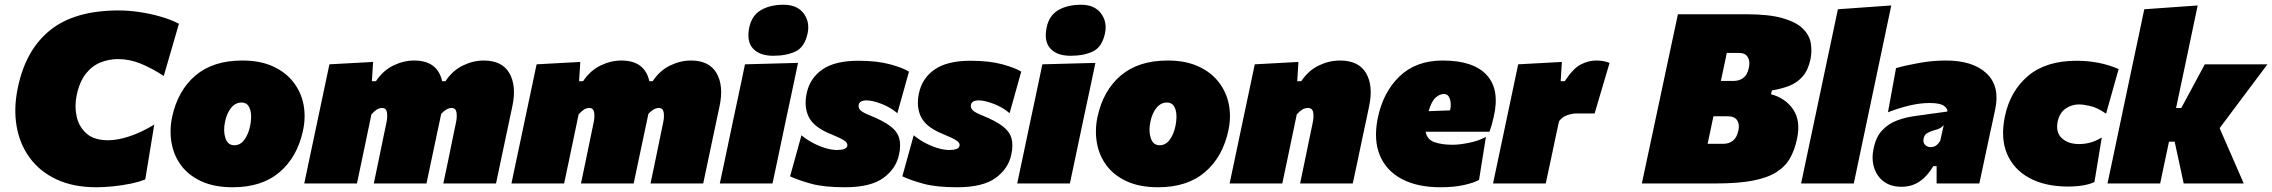

<svg xmlns="http://www.w3.org/2000/svg" viewBox="-20 -773 9574 809"><path d="M386 16Q289.5 16 219 -16.8Q148.5 -49.5 105.8 -107.5Q63 -165.5 50 -241.2Q37 -317 55 -403Q88 -563 191.5 -646Q295 -729 480 -729Q521.5 -729 567.5 -722.2Q613.5 -715.5 656.8 -703Q700 -690.5 734 -673L670 -453Q619 -486 572.5 -505Q526 -524 477 -524Q439 -524 403.8 -510Q368.5 -496 341.8 -462.5Q315 -429 303 -371Q293.5 -325.5 303 -282Q312.5 -238.5 344.8 -210.2Q377 -182 436 -182Q475 -182 525.2 -198.5Q575.5 -215 630 -248L592 -17Q564.5 -6 528.8 1.2Q493 8.5 455.5 12.2Q418 16 386 16Z M961 16Q883.5 16 829.2 -8.8Q775 -33.5 743.8 -75.2Q712.5 -117 703 -170Q693.5 -223 705 -279Q729 -391.5 803.5 -454.8Q878 -518 1001 -518Q1076 -518 1129.8 -493.5Q1183.5 -469 1216 -427.2Q1248.5 -385.5 1258.8 -333Q1269 -280.5 1257 -224Q1233 -111.5 1158.2 -47.8Q1083.5 16 961 16ZM967 -161Q993.5 -161 1010.5 -185.2Q1027.5 -209.5 1034 -243Q1039 -267 1037.8 -289.5Q1036.5 -312 1027 -326.5Q1017.5 -341 998 -341Q972 -341 953.8 -318.5Q935.5 -296 928 -259Q920 -220 930 -190.5Q940 -161 967 -161Z M1262 0Q1273 -52 1283.2 -100.8Q1293.5 -149.5 1307 -213L1317.5 -263Q1330 -322.5 1342.5 -381.2Q1355 -440 1368 -502L1552 -512L1547 -431H1564Q1594 -476 1637.5 -497Q1681 -518 1725 -518Q1823.5 -518 1843 -431H1857Q1887 -476 1930.5 -497Q1974 -518 2018 -518Q2095.5 -518 2126.2 -464.8Q2157 -411.5 2139 -326Q2134.5 -304.5 2127.8 -273.5Q2121 -242.5 2115 -213Q2101.5 -149.5 2091.2 -100.5Q2081 -51.5 2070 0H1848Q1859 -52 1868.8 -99Q1878.5 -146 1889.5 -200L1901 -255Q1906.5 -280.5 1903.5 -299.2Q1900.5 -318 1883 -318Q1862 -318 1839 -293.5Q1835 -274.5 1830.8 -253.8Q1826.5 -233 1822 -213Q1808.5 -149.5 1798.2 -100.5Q1788 -51.5 1777 0H1555Q1566 -52 1575.8 -99.5Q1585.5 -147 1596.5 -200L1608 -255Q1613.5 -280.5 1610.5 -299.2Q1607.5 -318 1590 -318Q1578 -318 1567.2 -311Q1556.5 -304 1545 -291L1526 -200Q1515 -147 1505 -99.5Q1495 -52 1484 0Z M2135 0Q2146 -52 2156.2 -100.8Q2166.5 -149.5 2180 -213L2190.5 -263Q2203 -322.5 2215.5 -381.2Q2228 -440 2241 -502L2425 -512L2420 -431H2437Q2467 -476 2510.5 -497Q2554 -518 2598 -518Q2696.5 -518 2716 -431H2730Q2760 -476 2803.5 -497Q2847 -518 2891 -518Q2968.5 -518 2999.2 -464.8Q3030 -411.5 3012 -326Q3007.5 -304.5 3000.8 -273.5Q2994 -242.5 2988 -213Q2974.5 -149.5 2964.2 -100.5Q2954 -51.5 2943 0H2721Q2732 -52 2741.8 -99Q2751.5 -146 2762.5 -200L2774 -255Q2779.5 -280.5 2776.5 -299.2Q2773.5 -318 2756 -318Q2735 -318 2712 -293.5Q2708 -274.5 2703.8 -253.8Q2699.5 -233 2695 -213Q2681.5 -149.5 2671.2 -100.5Q2661 -51.5 2650 0H2428Q2439 -52 2448.8 -99.5Q2458.5 -147 2469.5 -200L2481 -255Q2486.5 -280.5 2483.5 -299.2Q2480.5 -318 2463 -318Q2451 -318 2440.2 -311Q2429.5 -304 2418 -291L2399 -200Q2388 -147 2378 -99.5Q2368 -52 2357 0Z M3013 0Q3024 -52 3034.5 -101.2Q3045 -150.5 3058 -213L3068.5 -263Q3080.5 -318.5 3089 -359.2Q3097.5 -400 3104.8 -434Q3112 -468 3119 -502L3342.5 -508Q3335 -472.5 3327.8 -437.8Q3320.5 -403 3311.5 -361.2Q3302.5 -319.5 3290.5 -263L3280 -213Q3267 -151 3256.5 -101.2Q3246 -51.5 3235 0ZM3238 -538Q3181 -538 3153 -568.2Q3125 -598.5 3137 -657Q3147.5 -707.5 3186 -730.2Q3224.5 -753 3282 -753Q3338.5 -753 3365.8 -717Q3393 -681 3383 -633Q3371 -575.5 3333 -556.8Q3295 -538 3238 -538Z M3540 16Q3451.5 16 3398 1.2Q3344.5 -13.5 3309 -30L3357 -203Q3375 -187.5 3400.8 -173.2Q3426.5 -159 3454.5 -150Q3482.5 -141 3507 -141Q3546 -141 3550 -158Q3553 -170 3538.2 -180.2Q3523.5 -190.5 3483 -207Q3411 -235.5 3388.8 -278.2Q3366.5 -321 3379 -380Q3392.5 -444 3445.5 -480.5Q3498.5 -517 3596 -517Q3675.5 -517 3730.5 -502Q3785.5 -487 3810 -471L3761 -296Q3732 -321 3694 -335.5Q3656 -350 3631 -350Q3601.5 -350 3598 -331Q3596 -319 3604.8 -309.2Q3613.5 -299.5 3647 -286Q3701.5 -264 3731 -241.8Q3760.5 -219.5 3768.8 -190.8Q3777 -162 3768 -121Q3755.5 -62 3701.8 -23Q3648 16 3540 16Z M4013 16Q3924.5 16 3871 1.2Q3817.5 -13.5 3782 -30L3830 -203Q3848 -187.5 3873.8 -173.2Q3899.5 -159 3927.5 -150Q3955.5 -141 3980 -141Q4019 -141 4023 -158Q4026 -170 4011.2 -180.2Q3996.5 -190.5 3956 -207Q3884 -235.5 3861.8 -278.2Q3839.5 -321 3852 -380Q3865.5 -444 3918.5 -480.5Q3971.5 -517 4069 -517Q4148.5 -517 4203.5 -502Q4258.5 -487 4283 -471L4234 -296Q4205 -321 4167 -335.5Q4129 -350 4104 -350Q4074.5 -350 4071 -331Q4069 -319 4077.8 -309.2Q4086.5 -299.5 4120 -286Q4174.5 -264 4204 -241.8Q4233.5 -219.5 4241.8 -190.8Q4250 -162 4241 -121Q4228.5 -62 4174.8 -23Q4121 16 4013 16Z M4266 0Q4277 -52 4287.5 -101.2Q4298 -150.5 4311 -213L4321.5 -263Q4333.5 -318.5 4342 -359.2Q4350.5 -400 4357.8 -434Q4365 -468 4372 -502L4595.5 -508Q4588 -472.5 4580.8 -437.8Q4573.5 -403 4564.5 -361.2Q4555.5 -319.5 4543.5 -263L4533 -213Q4520 -151 4509.5 -101.2Q4499 -51.5 4488 0ZM4491 -538Q4434 -538 4406 -568.2Q4378 -598.5 4390 -657Q4400.5 -707.5 4439 -730.2Q4477.5 -753 4535 -753Q4591.5 -753 4618.8 -717Q4646 -681 4636 -633Q4624 -575.5 4586 -556.8Q4548 -538 4491 -538Z M4860 16Q4782.5 16 4728.2 -8.8Q4674 -33.5 4642.8 -75.2Q4611.5 -117 4602 -170Q4592.5 -223 4604 -279Q4628 -391.5 4702.5 -454.8Q4777 -518 4900 -518Q4975 -518 5028.8 -493.5Q5082.5 -469 5115 -427.2Q5147.5 -385.5 5157.8 -333Q5168 -280.5 5156 -224Q5132 -111.5 5057.2 -47.8Q4982.5 16 4860 16ZM4866 -161Q4892.5 -161 4909.5 -185.2Q4926.5 -209.5 4933 -243Q4938 -267 4936.8 -289.5Q4935.5 -312 4926 -326.5Q4916.5 -341 4897 -341Q4871 -341 4852.8 -318.5Q4834.5 -296 4827 -259Q4819 -220 4829 -190.5Q4839 -161 4866 -161Z M5161 0Q5172 -52 5182.5 -101.2Q5193 -150.5 5206 -213L5216.5 -263Q5229 -322 5241.5 -381Q5254 -440 5267 -502L5451 -512L5446 -431H5463Q5493 -476 5536.8 -497Q5580.5 -518 5626 -518Q5705 -518 5736 -464.8Q5767 -411.5 5749 -326Q5744.5 -304.5 5738 -273.5Q5731.5 -242.5 5725 -213Q5712 -150 5701.5 -101Q5691 -52 5680 0H5458Q5469 -52 5478.8 -99.5Q5488.5 -147 5499.5 -200L5511 -255Q5516.5 -280.5 5513.2 -299.2Q5510 -318 5491 -318Q5477.5 -318 5466.5 -311Q5455.5 -304 5444 -291L5425 -200Q5414 -147 5404 -99.5Q5394 -52 5383 0Z M6049 16Q5952.5 16 5887 -18.5Q5821.5 -53 5794.2 -118Q5767 -183 5785 -274Q5807 -383.5 5876.5 -450.8Q5946 -518 6059 -518Q6188 -518 6244.2 -457Q6300.5 -396 6274 -281Q6265.5 -243 6256 -218H5987Q5992.5 -185.5 6023.5 -174.2Q6054.5 -163 6101 -163Q6128 -163 6168.5 -171Q6209 -179 6241 -196L6212 -15Q6191 -3 6149 6.5Q6107 16 6049 16ZM6064 -377Q6046 -377 6028.8 -361.5Q6011.5 -346 5999.5 -304.5L6090 -308Q6096 -334.5 6089.2 -355.8Q6082.5 -377 6064 -377Z M6271 0Q6282 -51.5 6292.2 -100.5Q6302.5 -149.5 6316 -213L6326.5 -263Q6339 -322.5 6351.5 -381.2Q6364 -440 6377 -502L6561 -512L6556 -431H6573Q6610 -486.5 6642.2 -502.2Q6674.5 -518 6706 -518Q6737 -518 6762 -508L6699 -295H6623Q6604.5 -295 6583.2 -287.5Q6562 -280 6549 -262L6535.5 -199.5Q6524.5 -146.5 6514.5 -99.8Q6504.5 -53 6493 0Z M7210 0H6898Q6910 -56 6921 -107.8Q6932 -159.5 6947 -229.5L6999 -474Q7014 -544.5 7025.8 -599.8Q7037.5 -655 7050 -713H7337Q7433.5 -713 7491 -696.5Q7548.5 -680 7576.2 -652.5Q7604 -625 7609.8 -591.2Q7615.5 -557.5 7608.5 -523Q7598.5 -477 7575.5 -450.8Q7552.5 -424.5 7519.5 -411.5Q7486.5 -398.5 7446 -392L7442 -376Q7503.5 -359.5 7535.8 -311.5Q7568 -263.5 7552 -189Q7542.5 -142.5 7522.8 -107.2Q7503 -72 7465.5 -48Q7428 -24 7366 -12Q7304 0 7210 0ZM7256 -550Q7250.5 -525 7244.8 -497Q7239 -469 7231 -432H7284Q7309 -432 7326 -445Q7343 -458 7349 -488Q7355 -515 7344.2 -532.5Q7333.5 -550 7308 -550ZM7175 -167H7241Q7265 -167 7281.8 -180.2Q7298.5 -193.5 7305 -224Q7310.5 -250.5 7299.2 -266.8Q7288 -283 7261 -283H7199.5V-282.5Q7191.5 -244 7185.8 -217.2Q7180 -190.5 7175 -167Z M7569 0Q7580 -51.5 7590.2 -100.5Q7600.5 -149.5 7614 -213L7673 -492.5Q7686 -552.5 7698.2 -611.5Q7710.5 -670.5 7724 -734L7949 -750Q7937 -693 7923.5 -629Q7910 -565 7895 -493.5L7836 -213.5Q7822.5 -149.5 7812.2 -100.8Q7802 -52 7791 0Z M7992 14Q7947 14 7917.2 -8.2Q7887.5 -30.5 7876.2 -67.8Q7865 -105 7875 -150Q7885 -196.5 7910.5 -223.8Q7936 -251 7971.8 -264.8Q8007.5 -278.5 8048 -284L8185 -303Q8188 -314.5 8171.2 -326.8Q8154.5 -339 8110 -339Q8070.5 -339 8026 -328.5Q7981.5 -318 7935 -300L7969 -486Q8009 -497.5 8066.2 -507.8Q8123.5 -518 8179 -518Q8293 -518 8350.2 -464Q8407.5 -410 8387 -313Q8381 -285.5 8375.8 -260.2Q8370.5 -235 8365 -211L8360 -187.5Q8351 -145.5 8341.2 -99.2Q8331.5 -53 8320 0H8140V-73H8126Q8101.5 -31 8068.5 -8.5Q8035.5 14 7992 14ZM8114 -153Q8128.5 -153 8137.8 -159.8Q8147 -166.5 8155 -179L8170 -246Q8162 -237 8153 -232.2Q8144 -227.5 8126 -223Q8114 -219.5 8101 -212.5Q8088 -205.5 8085 -188Q8082 -171 8092 -162Q8102 -153 8114 -153Z M8694 13Q8597.5 13 8531 -23Q8464.5 -59 8436.5 -125.5Q8408.5 -192 8428 -284Q8450.5 -390 8525.8 -453.5Q8601 -517 8730 -517Q8776.5 -517 8821.2 -508.5Q8866 -500 8907 -482L8854 -294Q8817.5 -319.5 8787.8 -326.2Q8758 -333 8740 -333Q8709.5 -333 8684.5 -316Q8659.5 -299 8651 -265Q8640 -217 8666.8 -191.5Q8693.5 -166 8740 -166Q8792 -166 8836 -194L8805 -6Q8785 3.5 8756.5 8.2Q8728 13 8694 13Z M8860 0Q8871 -52 8881.5 -101.2Q8892 -150.5 8905 -213L8964 -493Q8977 -552.5 8989.2 -611.5Q9001.5 -670.5 9015 -734L9240 -750Q9228 -692.5 9214.5 -628.8Q9201 -565 9186 -493L9149 -318H9171L9206 -383Q9222 -413 9238 -442.5Q9254 -472 9270 -502H9534Q9499 -455.5 9464.8 -409.8Q9430.5 -364 9395 -316.5L9332.5 -233L9351 -190.5Q9371.5 -143.5 9392.5 -95.5Q9413.5 -47.5 9434 0H9181Q9175.5 -26.5 9169.5 -53.8Q9163.5 -81 9158 -107L9143 -176H9119L9117 -166Q9107.5 -121.5 9099.2 -82.2Q9091 -43 9082 0Z"/></svg>

Font: Commissioner Black
Style: Italic
Weight: 900
Italic angle: -12°
Designer: Kostas Bartsokas
Foundry: Kostas Bartsokas
Version: Version 1.000; ttfautohint (v1.8.3)